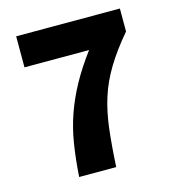

<svg xmlns="http://www.w3.org/2000/svg" viewBox="-98 -718 729 801"><g transform="rotate(-15 267.0 -317.5)"><path d="M146 0Q151 -77 161.5 -142Q172 -207 192.5 -265Q213 -323 244.5 -380.5Q276 -438 323 -501H44V-635H492V-536Q436 -470 401 -412Q366 -354 347 -294.5Q328 -235 319.5 -164Q311 -93 306 0Z"/></g></svg>

Font: Source Sans 3 ExtraLight ExtraBold
Style: Regular
Weight: 800
Version: Version 3.052;hotconv 1.1.0;makeotfexe 2.6.0